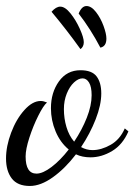

<svg xmlns="http://www.w3.org/2000/svg" viewBox="-30 -585 446 637"><path d="M-10 -59Q-10 -100 7 -145Q24 -190 51 -220Q78 -250 105 -250Q114 -250 126 -245Q114 -235 97 -201Q80 -167 67.5 -128.5Q55 -90 55 -66Q55 -9 91 -9Q112 -9 141 -31Q170 -53 198 -89Q170 -112 154.5 -149Q139 -186 139 -226Q139 -278 165.5 -315Q192 -352 237 -352Q275 -352 290.5 -331.5Q306 -311 306 -275Q306 -237 287.5 -189.5Q269 -142 239 -97Q257 -87 277 -87Q306 -87 337 -104.5Q368 -122 384 -159L396 -149Q377 -105 342 -84Q307 -63 270 -63Q243 -63 222 -73Q186 -26 145.5 3Q105 32 69 32Q28 32 9 7Q-10 -18 -10 -59ZM274 -269Q274 -297 265.5 -311Q257 -325 244 -325Q230 -325 215.5 -311.5Q201 -298 191.5 -274.5Q182 -251 182 -223Q182 -192 190.5 -163.5Q199 -135 216 -115Q242 -154 258 -194.5Q274 -235 274 -269ZM231 -540Q241 -565 257 -565Q273 -565 288.5 -545Q304 -525 313.5 -499Q323 -473 323 -457Q323 -431 303 -427Q271 -488 231 -540ZM141 -546Q156 -563 170 -563Q186 -563 204 -540.5Q222 -518 235 -489Q248 -460 248 -445Q248 -430 237 -422Q192 -485 141 -546Z"/></svg>

Font: Dancing Script
Style: Regular
Weight: 400
Designer: Pablo Impallari
Foundry: Pablo Impallari
Version: Version 2.000